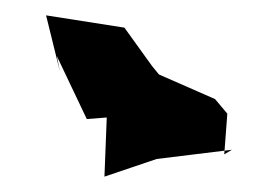

<svg xmlns="http://www.w3.org/2000/svg" viewBox="-20 -800 365 250"><path d="M272 -599 276 -652 260 -671 187 -703 178 -714 142 -764 40 -780C46 -756 52 -731 58 -707L54 -727L93 -645L119 -647L116 -570L184 -593L282 -605Z"/></svg>

Font: Asimov Aggro
Style: Condensed
Weight: 500
Designer: Google
Version: Version 2.000980; 2014